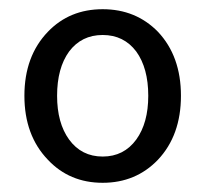

<svg xmlns="http://www.w3.org/2000/svg" viewBox="-20 -829 447 417"><path d="M84 -482Q33 -535 33 -621Q33 -707 84 -760Q131 -809 203 -809Q275 -809 323 -760Q373 -707 373 -621Q373 -535 323 -482Q275 -432 203 -432Q131 -432 84 -482ZM276 -526Q302 -562 302 -621Q302 -681 276 -717Q249 -753 203 -753Q157 -753 130 -717Q104 -681 104 -621Q104 -562 130 -526Q157 -489 203 -489Q249 -489 276 -526Z"/></svg>

Font: Noto Sans Tobesmart edit
Style: Regular
Weight: 400
Designer: Ryoko NISHIZUKA  (kana & ideographs); Paul D. Hunt (Latin, Greek & Cyrillic); Wenlong ZHANG  (bopomofo); Sandoll Communi
Foundry: Adobe Systems Incorporated
Version: Version 1.005 Oct 7, 2021